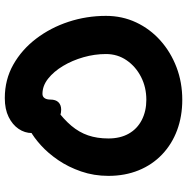

<svg xmlns="http://www.w3.org/2000/svg" viewBox="-10 -740 761 780"><g transform="rotate(-90 370.0 -350.5)"><path d="M354 10Q287 10 230.5 -11Q174 -32 132 -72Q90 -112 67.5 -167.5Q45 -223 45 -290Q45 -349 63 -401Q81 -453 109 -494Q137 -535 169 -564Q201 -593 229.5 -608.5Q258 -624 276 -624Q298 -624 311.5 -617.5Q325 -611 337 -593Q358 -565 349 -541.5Q340 -518 316 -502Q275 -472 248.5 -440.5Q222 -409 209.5 -372.5Q197 -336 197 -290Q197 -242 216.5 -207.5Q236 -173 272 -154.5Q308 -136 354 -136Q405 -136 447 -157.5Q489 -179 514.5 -216Q540 -253 540 -300Q540 -346 527 -391.5Q514 -437 491.5 -474.5Q469 -512 440 -535Q411 -558 378 -558Q367 -558 361 -549.5Q355 -541 355 -526Q355 -504 344 -493Q333 -482 314 -482Q291 -482 269 -495.5Q247 -509 233 -535.5Q219 -562 219 -601Q219 -630 236 -655Q253 -680 284.5 -695.5Q316 -711 361 -711Q436 -711 497 -676.5Q558 -642 602.5 -583.5Q647 -525 671 -452Q695 -379 695 -300Q695 -234 668.5 -177.5Q642 -121 595 -79Q548 -37 486.5 -13.5Q425 10 354 10Z"/></g></svg>

Font: Shantell Sans
Style: Bold
Weight: 700
Designer: Stephen Nixon, Anya Danilova, Shantell Martin
Foundry: Arrow Type
Version: Version 1.011;[c5ecc13dd]